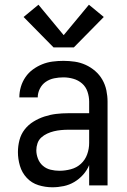

<svg xmlns="http://www.w3.org/2000/svg" viewBox="-20 -786 540 814"><path d="M202 8Q172 8 143 -1Q114 -10 93.5 -32Q73 -54 64.5 -83Q56 -112 56 -141Q56 -167 62.5 -192Q69 -217 84.5 -237Q100 -257 122 -270.5Q144 -284 168.5 -292Q193 -300 218 -303Q243 -306 269 -306H358V-355Q358 -376 351 -397Q344 -418 328 -432Q312 -446 291 -452Q270 -458 249 -458Q229 -458 209.5 -454Q190 -450 174 -439Q158 -428 149 -410Q140 -392 140 -373Q140 -373 140 -373Q140 -373 140 -373Q140 -373 140 -373Q140 -373 140 -373Q140 -373 140 -373Q140 -373 140 -373H62Q62 -373 62 -373Q62 -373 62 -373Q62 -396 68.5 -418Q75 -440 88 -459Q101 -478 119.5 -491.5Q138 -505 159 -513.5Q180 -522 203 -525Q226 -528 249 -528Q273 -528 297 -524.5Q321 -521 343 -511Q365 -501 383.5 -485Q402 -469 414 -448Q426 -427 431 -403Q436 -379 436 -355V0H358V-86Q349 -64 332.5 -45.5Q316 -27 295 -14.5Q274 -2 250 3Q226 8 202 8ZM232 -62Q256 -62 280.5 -68.5Q305 -75 323 -91.5Q341 -108 349.5 -131.5Q358 -155 358 -180V-236H269Q254 -236 238.5 -234.5Q223 -233 208.5 -229.5Q194 -226 180 -219.5Q166 -213 155 -203Q144 -193 139 -178.5Q134 -164 134 -149Q134 -131 141 -113Q148 -95 162 -83Q176 -71 194.5 -66.5Q213 -62 232 -62ZM207 -585 80 -714 143 -766 250 -637 357 -766 420 -714 293 -585Z"/></svg>

Font: Zed Sans
Style: Regular
Weight: 400
Designer: Belleve Invis
Foundry: Belleve Invis
Version: Version 1.0.0; ttfautohint (v1.8.4)